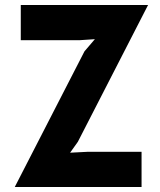

<svg xmlns="http://www.w3.org/2000/svg" viewBox="-20 -747 640 767"><path d="M39 0 317.5 -542 359 -590.5 299 -586.5H63V-727H571.5L291 -180.5L260 -137L328.5 -140.5H545.5V0Z"/></svg>

Font: Spline Sans Mono
Style: Regular
Weight: 400
Monospace: yes
Designer: Eben Sorkin, Mirko Velimirovic
Foundry: Sorkin Type
Version: Version 1.004